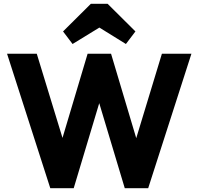

<svg xmlns="http://www.w3.org/2000/svg" viewBox="-20 -988 1042 1008"><path d="M244 0 17 -706H173L339 -163H278L440 -706H563L725 -163H665L830 -706H985L758 0H635L472 -543H530L367 0ZM361 -757 311 -823 457 -968H545L691 -823L641 -757L444 -879H560Z"/></svg>

Font: Outfit Thin
Style: Bold
Weight: 700
Version: Version 1.100;gftools[0.9.27]